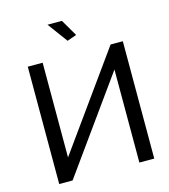

<svg xmlns="http://www.w3.org/2000/svg" viewBox="-131 -1020 986 1122"><g transform="rotate(-15 362.0 -458.5)"><path d="M177 -137 588 -710H662V0H572V-563L168 0H87V-710H177ZM262 -917H349L408 -816L351 -796Z"/></g></svg>

Font: Raleway Medium Alt1
Style: Regular
Weight: 500
Designer: Matt McInerney, Pablo Impallari, Rodrigo Fuenzalida
Foundry: Matt McInerney, Pablo Impallari, Rodrigo Fuenzalida
Version: Version 3.000g; ttfautohint (v1.5) -l 8 -r 28 -G 28 -x 14 -D